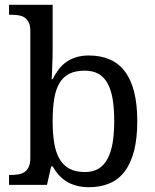

<svg xmlns="http://www.w3.org/2000/svg" viewBox="-20 -780 654 810"><path d="M559.1 -269Q559.1 -196.8 545.7 -144Q532.2 -91.3 506.3 -57.1Q480.5 -22.9 442.4 -6.6Q404.3 9.8 355 9.8Q326.2 9.8 302.7 3.4Q279.3 -2.9 260.5 -14.6Q241.7 -26.4 227.3 -42.5Q212.9 -58.6 202.1 -78.1H195.8L178.2 0H18.1V-42H25.9Q43 -42 57.9 -44.4Q72.8 -46.9 83.7 -54.4Q94.7 -62 101.3 -76.2Q107.9 -90.3 107.9 -113.8V-649.9Q107.9 -671.9 101.3 -685.3Q94.7 -698.7 83.5 -706.1Q72.3 -713.4 57.4 -715.6Q42.5 -717.8 25.9 -717.8H18.1V-759.8H202.1V-576.2Q202.1 -559.1 201.7 -536.9Q201.2 -514.6 200.2 -494.1Q199.2 -470.7 198.2 -445.8H202.1Q213.4 -468.8 227.5 -487.3Q241.7 -505.9 260.3 -518.8Q278.8 -531.7 302.2 -538.8Q325.7 -545.9 355 -545.9Q404.3 -545.9 442.4 -529.5Q480.5 -513.2 506.3 -479.2Q532.2 -445.3 545.7 -393.1Q559.1 -340.8 559.1 -269ZM337.9 -481.9Q298.8 -481.9 272.7 -469Q246.6 -456.1 231 -429.7Q215.3 -403.3 208.7 -363.3Q202.1 -323.2 202.1 -269Q202.1 -216.8 208.7 -176.8Q215.3 -136.7 231.2 -109.4Q247.1 -82 273.2 -68.1Q299.3 -54.2 338.9 -54.2Q372.1 -54.2 395.3 -68.1Q418.5 -82 433.3 -109.4Q448.2 -136.7 455.1 -177Q461.9 -217.3 461.9 -270Q461.9 -323.2 455.1 -363Q448.2 -402.8 433.3 -429.2Q418.5 -455.6 394.8 -468.8Q371.1 -481.9 337.9 -481.9Z"/></svg>

Font: Sahl Naskh
Style: Regular
Weight: 400
Designer: Pascal Zoghbi
Version: Version 1.001